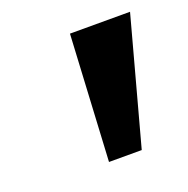

<svg xmlns="http://www.w3.org/2000/svg" viewBox="-69 -793 421 431"><g transform="rotate(-20 142.0 -577.5)"><path d="M123 -426.8 139.2 -727.5H282.7L201.2 -426.8Z"/></g></svg>

Font: Inter 20pt
Style: Bold Italic
Weight: 700
Italic angle: -9.3988°
Version: Version 4.001;git-66647c0bb